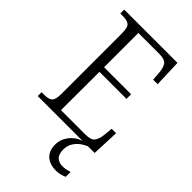

<svg xmlns="http://www.w3.org/2000/svg" viewBox="-281 -801 1121 1121"><g transform="rotate(45 279.0 -240.5)"><path d="M39 0V-32H62Q96 -32 112 -45Q128 -58 128 -108V-603Q128 -655 112 -668.5Q96 -682 62 -682H39V-714H479L485 -544H448L444 -596Q441 -636 426.5 -656Q412 -676 370 -676H194V-393H417V-355H194L193 -38H396Q440 -38 455 -57.5Q470 -77 474 -115L479 -170H516L509 0ZM423 233Q371 233 341 206.5Q311 180 311 127Q311 96 325.5 69.5Q340 43 362.5 25Q385 7 409 0H454Q435 7 414.5 22Q394 37 379.5 60.5Q365 84 365 116Q365 155 384 171.5Q403 188 430 188Q444 188 457 185.5Q470 183 488 178V218Q473 225 455.5 229Q438 233 423 233Z"/></g></svg>

Font: Noto Serif SemiCondensed Light
Style: Regular
Weight: 300
Width: 4
Designer: Monotype Design Team
Foundry: Monotype Imaging Inc.
Version: Version 2.013